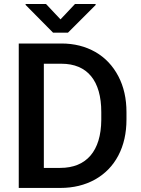

<svg xmlns="http://www.w3.org/2000/svg" viewBox="-20 -925 693 945"><path d="M206.5 -905.3H106V-900.9L241.2 -764.2H314.5L450.7 -900.4V-905.3H349.1L277.8 -829.6ZM276.9 0C340.8 0 397.9 -13.7 447.8 -41.5C497.1 -69.3 535.6 -108.4 562.5 -159.7C589.4 -210.9 602.5 -270 602.5 -337.4V-373C602.5 -439.5 589.4 -498.5 562.5 -549.8C535.6 -601.1 498 -641.1 449.7 -668.9C400.9 -696.8 345.2 -710.9 282.2 -710.9H72.3V0ZM282.2 -611.3C409.7 -611.3 478.5 -527.8 478.5 -373.5V-334C477.1 -182.1 405.8 -98.6 276.4 -98.6H195.8V-611.3Z"/></svg>

Font: Roboto Medium
Style: Regular
Weight: 500
Designer: Google
Version: Version 2.137; 2017